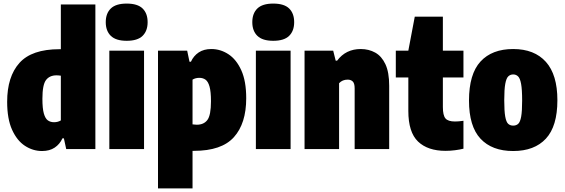

<svg xmlns="http://www.w3.org/2000/svg" viewBox="-20 -833 3155 1073"><path d="M215 11Q164 11 119.5 -18Q75 -47 47.5 -107.8Q20 -168.5 20 -264Q20 -405 88.8 -481.5Q157.5 -558 312 -558H320V-808H513V0H350L337 -60H329Q314 -27 285.5 -8Q257 11 215 11ZM282 -150Q303.5 -150 320 -160V-410Q314 -411 307 -411.5Q300 -412 296 -412Q257 -412 237 -385.5Q217 -359 217 -281Q217 -227 225 -198.8Q233 -170.5 247.5 -160.2Q262 -150 282 -150Z M591 0V-550H785V0ZM688 -605Q627.5 -605 599.2 -632.8Q571 -660.5 571 -709Q571 -758 599.2 -785.5Q627.5 -813 688 -813Q749 -813 777 -785.5Q805 -758 805 -709Q805 -660.5 777 -632.8Q749 -605 688 -605Z M863 220V-550H1026L1039 -488H1047Q1062 -521 1090.5 -540Q1119 -559 1161 -559Q1212 -559 1256.5 -530Q1301 -501 1328.5 -440.2Q1356 -379.5 1356 -284Q1356 -143 1287.2 -66.5Q1218.5 10 1064 10H1056V220ZM1080 -136Q1119 -136 1139 -162.5Q1159 -189 1159 -267Q1159 -321 1151 -349.2Q1143 -377.5 1128.5 -387.8Q1114 -398 1094 -398Q1072.5 -398 1056 -388V-138Q1062 -137.5 1069.2 -136.8Q1076.5 -136 1080 -136Z M1410 0V-550H1604V0ZM1507 -605Q1446.5 -605 1418.2 -632.8Q1390 -660.5 1390 -709Q1390 -758 1418.2 -785.5Q1446.5 -813 1507 -813Q1568 -813 1596 -785.5Q1624 -758 1624 -709Q1624 -660.5 1596 -632.8Q1568 -605 1507 -605Z M1682 0V-550H1842L1856 -494H1864Q1912.5 -559 1996 -559Q2041 -559 2077 -539Q2113 -519 2134 -474Q2155 -429 2155 -354V0H1962V-339Q1962 -367.5 1951.2 -377.8Q1940.5 -388 1923 -388Q1893.5 -388 1875 -368V0Z M2470 10Q2370.5 10 2316.2 -42Q2262 -94 2262 -213V-400H2192V-550H2262L2298 -740H2455V-550H2570V-400H2455V-235Q2455 -188.5 2469.5 -171.2Q2484 -154 2523 -154Q2533.5 -154 2544.8 -155Q2556 -156 2570 -158V-2Q2550 3 2523.2 6.5Q2496.5 10 2470 10Z M2848 11Q2729.5 11 2665.2 -58Q2601 -127 2601 -271Q2601 -419 2665.2 -489Q2729.5 -559 2848 -559Q2966.5 -559 3030.8 -487.2Q3095 -415.5 3095 -273Q3095 -127.5 3030.8 -58.2Q2966.5 11 2848 11ZM2848 -131Q2865 -131 2876 -141Q2887 -151 2892.5 -181Q2898 -211 2898 -271Q2898 -333 2892.2 -364.2Q2886.5 -395.5 2875.2 -406.2Q2864 -417 2848 -417Q2832 -417 2820.8 -406.5Q2809.5 -396 2803.8 -365Q2798 -334 2798 -273Q2798 -212 2803.5 -181.5Q2809 -151 2820 -141Q2831 -131 2848 -131Z"/></svg>

Font: Encode Sans Condensed Condensed Black
Style: Regular
Weight: 900
Width: 3
Designer: Multiple Designers
Foundry: Impallari Type
Version: Version 3.000; ttfautohint (v1.8.3) -l 8 -r 50 -G 200 -x 14 